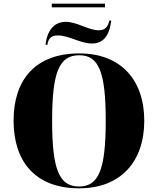

<svg xmlns="http://www.w3.org/2000/svg" viewBox="-20 -1016 860 1046"><path d="M262 -976H552V-996H262ZM228 -772H238C244 -809 261 -823 295 -823C355 -823 418 -779 481 -779C541 -779 576 -819 586 -904H576C567 -867 551 -851 518 -851C461 -851 401 -897 338 -897C276 -897 237 -852 228 -772ZM411 10C639 10 766 -137 766 -358C766 -580 639 -725 412 -725C171 -725 54 -580 54 -359C54 -137 171 10 411 10ZM411 0C302 0 264 -93 264 -358C264 -622 302 -715 412 -715C519 -715 556 -622 556 -358C556 -93 518 0 411 0Z"/></svg>

Font: Noto Serif Display Black
Style: Regular
Weight: 900
Designer: Monotype Design Team
Foundry: Monotype Imaging Inc.
Version: Version 2.009